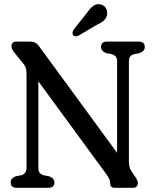

<svg xmlns="http://www.w3.org/2000/svg" viewBox="-20 -899 744 919"><path d="M240.5 -26Q240.5 0 211 0H60.5Q31 0 31 -26Q31 -45.5 55 -55L83 -60.5Q107 -68 107 -96.5V-539.5Q107 -559.5 104.5 -570.5Q102 -581.5 95 -590L49.5 -646.5Q35 -663.5 35 -678Q35 -700 59.5 -700H123.5Q150.5 -700 166 -679L540.5 -167.5V-603.5Q540.5 -619.5 534.8 -627.2Q529 -635 515.5 -639.5L487.5 -645Q463.5 -655 463.5 -674Q463.5 -700 493 -700H643Q673 -700 673 -674Q673 -654.5 649 -645L621 -639.5Q608 -635.5 602.5 -627.5Q597 -619.5 597 -603.5V-128.5Q597 -98.5 607.5 -82L627.5 -53Q640 -33 640 -23.5Q640 0 614.5 0H529.5Q507.5 0 507.5 -20Q507.5 -30.5 504.5 -39Q501.5 -47.5 488 -66.5L163.5 -510V-96.5Q163.5 -80.5 169.5 -72.5Q175.5 -64.5 188 -60.5L216 -55Q240.5 -45 240.5 -26ZM395 -836Q410.5 -859.5 426.8 -871Q443 -882.5 463 -877.5Q480.5 -873 488.2 -857.5Q496 -842 492 -825.5Q487 -808.5 475 -798.8Q463 -789 441.5 -779L355 -728Q339 -720.5 330 -731.5Q325.5 -737.5 327.5 -744.5Q329.5 -751.5 333.5 -758.5Z"/></svg>

Font: Fraunces 144pt SuperSoft
Style: Regular
Weight: 400
Version: Version 1.000;[b76b70a41]